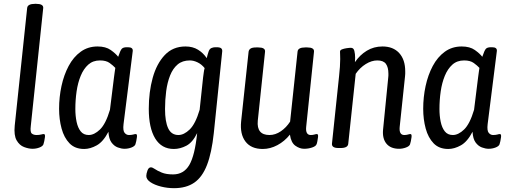

<svg xmlns="http://www.w3.org/2000/svg" viewBox="-20 -772 2659 1004"><path d="M150 6Q130 6 106 -3Q82 -12 67 -38Q52 -64 57 -115L122 -730Q124 -752 164 -752H168Q208 -752 206 -730L141 -113Q137 -81 146.5 -73.5Q156 -66 171 -66Q185 -66 194.5 -68.5Q204 -71 209 -71Q217 -71 215 -55Q214 -46 211.5 -34Q209 -22 207 -17Q203 -7 186 -0.5Q169 6 150 6Z M420 7Q372 7 343.5 -22.5Q315 -52 302 -100Q289 -148 289 -203Q289 -264 301.5 -322Q314 -380 339 -427Q364 -474 402 -501.5Q440 -529 490 -529Q533 -529 559 -510.5Q585 -492 598 -475Q609 -508 616.5 -516.5Q624 -525 643 -525H649Q677 -525 674 -504L626 -123Q622 -89 631.5 -77.5Q641 -66 654 -66Q668 -66 676.5 -68.5Q685 -71 690 -71Q698 -71 696 -55Q695 -46 692.5 -34Q690 -22 688 -17Q684 -7 667 -0.5Q650 6 631 6Q615 6 596 -1Q577 -8 563 -27Q549 -46 547 -83Q520 -31 486 -12Q452 7 420 7ZM444 -66Q473 -66 503 -95Q533 -124 555 -198L576 -367Q578 -381 579.5 -393Q581 -405 583 -417Q572 -429 553.5 -442.5Q535 -456 503 -456Q466 -456 441.5 -434Q417 -412 402 -375.5Q387 -339 380.5 -294Q374 -249 374 -202Q374 -166 380.5 -135Q387 -104 402 -85Q417 -66 444 -66Z M890 212Q855 212 821.5 203.5Q788 195 766.5 180.5Q745 166 745 148Q745 137 751 120Q757 103 769 103Q777 103 790 112Q803 121 826 130.5Q849 140 885 140Q941 140 970 90.5Q999 41 1011 -76Q987 -27 954.5 -10Q922 7 889 7Q825 7 791.5 -48Q758 -103 758 -203Q758 -291 778.5 -365Q799 -439 841.5 -484Q884 -529 950 -529Q988 -529 1015.5 -512Q1043 -495 1061 -468Q1063 -477 1065.5 -485.5Q1068 -494 1071 -503Q1076 -517 1086 -521Q1096 -525 1106 -525H1112Q1130 -525 1136.5 -519.5Q1143 -514 1142 -503L1098 -76Q1087 27 1062.5 90.5Q1038 154 996 183Q954 212 890 212ZM913 -66Q942 -66 972 -95Q1002 -124 1024 -198L1042 -367Q1044 -381 1045.5 -393Q1047 -405 1050 -416Q1034 -436 1013 -446Q992 -456 973 -456Q934 -456 909 -435Q884 -414 869.5 -377.5Q855 -341 849 -295.5Q843 -250 843 -202Q843 -136 859.5 -101Q876 -66 913 -66Z M1354 7Q1293 7 1263.5 -32Q1234 -71 1241 -138L1280 -502Q1282 -513 1291 -518.5Q1300 -524 1320 -524H1330Q1368 -524 1366 -502L1328 -141Q1321 -66 1389 -66Q1420 -66 1448.5 -85.5Q1477 -105 1497 -136L1536 -502Q1538 -524 1576 -524H1586Q1624 -524 1622 -502L1581 -108Q1577 -66 1605 -66Q1616 -66 1624 -68.5Q1632 -71 1637 -71Q1645 -71 1643 -55Q1642 -46 1639.5 -33Q1637 -20 1635 -17Q1631 -7 1611.5 -0.5Q1592 6 1570 6Q1547 6 1524.5 -10Q1502 -26 1496 -68Q1468 -33 1430.5 -13Q1393 7 1354 7Z M2067 6Q2023 6 2001 -20.5Q1979 -47 1983 -93L2010 -365Q2011 -371 2011 -376.5Q2011 -382 2011 -387Q2011 -420 1998 -438Q1985 -456 1953 -456Q1923 -456 1892.5 -437Q1862 -418 1840 -386L1801 -20Q1799 2 1761 2H1750Q1713 2 1716 -22L1753 -373Q1759 -427 1759 -463Q1759 -477 1758.5 -486Q1758 -495 1758 -502Q1758 -510 1768.5 -514Q1779 -518 1792.5 -520Q1806 -522 1815 -522Q1829 -522 1833 -506Q1837 -490 1837 -470Q1837 -459 1836 -447Q1862 -485 1898.5 -507Q1935 -529 1980 -529Q2036 -529 2067.5 -494.5Q2099 -460 2099 -399Q2099 -393 2099 -386.5Q2099 -380 2098 -373L2070 -108Q2066 -66 2094 -66Q2105 -66 2113 -68.5Q2121 -71 2126 -71Q2134 -71 2132 -55Q2131 -46 2128.5 -34Q2126 -22 2124 -17Q2120 -7 2102.5 -0.5Q2085 6 2067 6Z M2324 7Q2276 7 2247.5 -22.5Q2219 -52 2206 -100Q2193 -148 2193 -203Q2193 -264 2205.5 -322Q2218 -380 2243 -427Q2268 -474 2306 -501.5Q2344 -529 2394 -529Q2437 -529 2463 -510.5Q2489 -492 2502 -475Q2513 -508 2520.5 -516.5Q2528 -525 2547 -525H2553Q2581 -525 2578 -504L2530 -123Q2526 -89 2535.5 -77.5Q2545 -66 2558 -66Q2572 -66 2580.5 -68.5Q2589 -71 2594 -71Q2602 -71 2600 -55Q2599 -46 2596.5 -34Q2594 -22 2592 -17Q2588 -7 2571 -0.5Q2554 6 2535 6Q2519 6 2500 -1Q2481 -8 2467 -27Q2453 -46 2451 -83Q2424 -31 2390 -12Q2356 7 2324 7ZM2348 -66Q2377 -66 2407 -95Q2437 -124 2459 -198L2480 -367Q2482 -381 2483.5 -393Q2485 -405 2487 -417Q2476 -429 2457.5 -442.5Q2439 -456 2407 -456Q2370 -456 2345.5 -434Q2321 -412 2306 -375.5Q2291 -339 2284.5 -294Q2278 -249 2278 -202Q2278 -166 2284.5 -135Q2291 -104 2306 -85Q2321 -66 2348 -66Z"/></svg>

Font: Asap Condensed Condensed Regular
Style: Italic
Weight: 400
Width: 3
Italic angle: -6°
Designer: Pablo Cosgaya
Foundry: Omnibus-Type
Version: Version 3.001; ttfautohint (v1.8.4.7-5d5b)